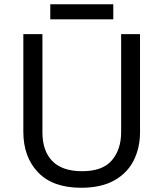

<svg xmlns="http://www.w3.org/2000/svg" viewBox="-20 -875 771 905"><path d="M640 -252Q640 -178 610 -118.5Q580 -59 518.5 -24.5Q457 10 362 10Q229 10 159.5 -62.5Q90 -135 90 -254V-714H180V-251Q180 -164 226.5 -116Q273 -68 367 -68Q464 -68 507.5 -119.5Q551 -171 551 -252V-714H640ZM514 -855V-784H217V-855Z"/></svg>

Font: Noto Sans Cham
Style: Regular
Weight: 400
Designer: Monotype Design Team
Foundry: Monotype Imaging Inc.
Version: Version 2.002